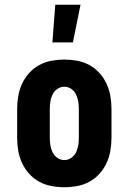

<svg xmlns="http://www.w3.org/2000/svg" viewBox="-20 -778 540 806"><path d="M250 8Q223 8 196 3Q169 -2 145 -15Q121 -28 102.5 -48.5Q84 -69 72.5 -94Q61 -119 56.5 -146Q52 -173 52 -200V-320Q52 -347 56.5 -374Q61 -401 72.5 -426Q84 -451 102.5 -471.5Q121 -492 145 -505Q169 -518 196 -523Q223 -528 250 -528Q277 -528 304 -523Q331 -518 355 -505Q379 -492 397.5 -471.5Q416 -451 427.5 -426Q439 -401 443.5 -374Q448 -347 448 -320V-200Q448 -173 443.5 -146Q439 -119 427.5 -94Q416 -69 397.5 -48.5Q379 -28 355 -15Q331 -2 304 3Q277 8 250 8ZM250 -106Q266 -106 279.5 -115.5Q293 -125 299.5 -139Q306 -153 308.5 -168.5Q311 -184 311 -200V-320Q311 -336 308.5 -351.5Q306 -367 299.5 -381Q293 -395 279.5 -404.5Q266 -414 250 -414Q234 -414 220.5 -404.5Q207 -395 200.5 -381Q194 -367 191.5 -351.5Q189 -336 189 -320V-200Q189 -184 191.5 -168.5Q194 -153 200.5 -139Q207 -125 220.5 -115.5Q234 -106 250 -106ZM200 -600 212 -758H318L286 -600Z"/></svg>

Font: Iosevka Curly Slab Heavy
Style: Regular
Weight: 900
Monospace: yes
Designer: Belleve Invis
Foundry: Belleve Invis
Version: Version 22.1.2; ttfautohint (v1.8.4)